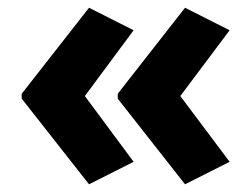

<svg xmlns="http://www.w3.org/2000/svg" viewBox="-20 -522 649 496"><path d="M36.1 -267.1 210 -45.9 325.2 -104 199.2 -273.9 325.2 -443.8 210 -502 36.1 -279.8ZM284.2 -267.1 458 -45.9 573.2 -104 445.8 -273.9 573.2 -443.8 458 -502 284.2 -279.8Z"/></svg>

Font: Avrile Sans
Style: Bold
Weight: 700
Designer: Monotype Design Team, Google (font), Stefan Peev (BGR Cyrillic), Cristiano Sobral (main changes)
Foundry: The Avrile Sans Project Authors
Version: Version 3.110